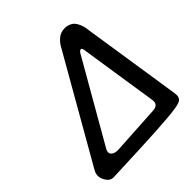

<svg xmlns="http://www.w3.org/2000/svg" viewBox="-195 -844 985 985"><g transform="rotate(-45 297.0 -351.5)"><path d="M65 8Q43 8 28.5 -13.5Q14 -35 14 -53Q14 -71 23 -87L352 -662Q362 -679 381.5 -695Q401 -711 431 -711Q454 -711 474 -697.5Q494 -684 506 -642L593 -74L594 -62Q594 -44 583 -34.5Q572 -25 540 -20Q489 -12 381 -6Q273 0 65 8ZM488 -124Q488 -131 487 -135L450 -375L421 -565Q418 -576 412 -576Q403 -576 394 -560L142 -121Q137 -112 137 -103Q137 -90 149.5 -82.5Q162 -75 181 -75L451 -91Q488 -93 488 -124Z"/></g></svg>

Font: Sriracha
Style: Regular
Weight: 400
Designer: Suppakit Chalermlarp
Version: Version 1.002g